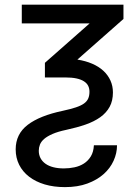

<svg xmlns="http://www.w3.org/2000/svg" viewBox="-20 -565 580 802"><path d="M495.7 -545.5V-485.8L303.3 -316.1Q337.7 -310.7 365.2 -298.8Q392.8 -286.9 411.9 -269.2Q431.1 -251.4 441.4 -228.5Q451.7 -205.6 451.7 -179Q451.7 -143.8 437.9 -118.6Q424 -93.4 398.6 -75.3Q373.2 -57.2 337.4 -44.7Q301.5 -32.3 257.1 -22.7Q221.9 -15.3 199.6 -5.5Q177.2 4.3 164.4 15.4Q151.6 26.6 146.8 39.1Q142 51.5 142 64.6Q142 82 149.3 95.7Q156.6 109.4 170.1 119Q183.6 128.6 202.9 133.5Q222.3 138.5 246.4 138.5Q269.2 138.5 291 133.9Q312.9 129.3 330.4 118.1Q348 106.9 359.4 88.2Q370.7 69.6 372.2 41.9H468.8Q468.8 74.9 454.5 106.4Q440.3 137.8 412.8 162.3Q385.3 186.8 344.8 201.7Q304.3 216.6 251.4 216.6Q204.5 216.6 166.5 205.3Q128.6 193.9 101.6 173.1Q74.6 152.3 60 123.2Q45.5 94.1 45.5 58.9Q45.5 -5 95.7 -43.5Q146 -82 242.9 -102.3Q275.6 -109.4 296.9 -116.5Q318.2 -123.6 330.8 -132.6Q343.4 -141.7 348.5 -153.6Q353.7 -165.5 353.7 -181.8Q353.7 -195.7 348.2 -206.7Q342.7 -217.7 330.4 -225.5Q318.2 -233.3 299.2 -237.4Q280.2 -241.5 252.8 -241.5H167.6V-302.6L354.4 -467.3H71V-545.5Z"/></svg>

Font: Fast_Sans
Style: Regular
Weight: 400
Designer: Rasmus Andersson
Foundry: rsms
Version: Version 3.018;git-588b23468